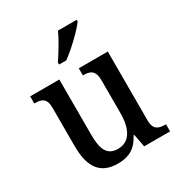

<svg xmlns="http://www.w3.org/2000/svg" viewBox="-181 -891 961 1026"><g transform="rotate(-30 299.5 -378.0)"><path d="M241 -619V-606H285C339 -644 418 -721 442 -756V-766H326C307 -721 269 -661 241 -619ZM250 10C312 10 361 -10 396 -79H401L416 0H576V-44H572C533 -44 501 -52 501 -111V-536H322V-492H325C364 -492 395 -483 395 -421V-218C395 -122 363 -58 289 -58C221 -58 202 -108 202 -196V-536H22V-492H25C67 -492 95 -482 95 -423V-186C95 -50 147 10 250 10Z"/></g></svg>

Font: Noto Serif Lao SemiCondensed Medium
Style: Regular
Weight: 500
Width: 4
Designer: Monotype Design Team
Foundry: Monotype Imaging Inc.
Version: Version 2.003